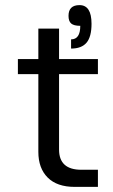

<svg xmlns="http://www.w3.org/2000/svg" viewBox="-20 -731 443 751"><path d="M211 -146Q211 -67 298 -67H363V0H272Q203 0 166.5 -36.5Q130 -73 130 -137V-441H50V-500H130V-619H211V-500H363V-441H211ZM248 -669Q248 -711 291 -711Q338 -711 338 -638Q338 -587 318.5 -564Q299 -541 258 -541V-577Q294 -577 294 -630Q269 -630 258.5 -639Q248 -648 248 -669Z"/></svg>

Font: Fivo Sans Modern
Style: Regular
Weight: 400
Designer: Alexander Slobzheninov
Foundry: Alexander Slobzheninov
Version: 1.0